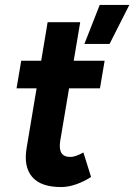

<svg xmlns="http://www.w3.org/2000/svg" viewBox="-20 -746 544 778"><path d="M228 12Q145 12 110 -29.5Q75 -71 88 -147L173 -656H305L224 -175Q219 -142 229 -126Q239 -110 266 -110Q276 -110 289.5 -115Q303 -120 318 -128L349 -29Q320 -10 288 1Q256 12 228 12ZM47 -388 66 -500H404L385 -388ZM322 -568 384 -726H504L424 -568Z"/></svg>

Font: Figtree Light
Style: Bold Italic
Weight: 700
Italic angle: -9.5°
Version: Version 2.000